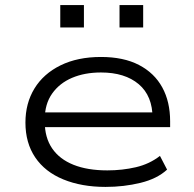

<svg xmlns="http://www.w3.org/2000/svg" viewBox="-20 -727 764 755"><path d="M395 8Q301 8 229 -21.5Q157 -51 118.5 -108Q80 -165 80 -245Q80 -321 115.5 -379Q151 -437 218 -470Q285 -503 377 -503Q466 -503 526.5 -471.5Q587 -440 618 -383.5Q649 -327 649 -250V-227H133V-285H606L580 -262Q580 -350 525.5 -396Q471 -442 377 -442Q313 -442 263.5 -421Q214 -400 185 -359Q156 -318 156 -258V-248Q156 -186 185 -143.5Q214 -101 269 -79Q324 -57 402 -57Q461 -57 514.5 -69.5Q568 -82 609 -114L637 -60Q598 -24 532.5 -8Q467 8 395 8ZM450 -619V-707H543V-619ZM217 -619V-707H310V-619Z"/></svg>

Font: Nunito Sans 7pt Expanded Light
Style: Regular
Weight: 300
Width: 7
Designer: Vernon Adams
Foundry: Vernon Adams
Version: Version 3.101;gftools[0.9.27]